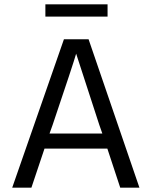

<svg xmlns="http://www.w3.org/2000/svg" viewBox="-20 -857 695 880"><path d="M221 -284 207 -245H449L435 -285L329 -611Q317 -568 221 -284ZM124 3H36L273 -677H386L619 3H531L472 -176H184ZM473 -781H188V-837H473Z"/></svg>

Font: Hind Siliguri Fixed
Style: Regular
Weight: 400
Designer: Jyotish Sonowal
Foundry: Indian Type Foundry
Version: Version 1.001;October 28, 2021;FontCreator 12.0.0.2565 64-bi